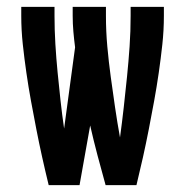

<svg xmlns="http://www.w3.org/2000/svg" viewBox="-20 -540 540 560"><path d="M122 0Q112 -41 103 -81.5Q94 -122 86 -163Q78 -204 70.5 -245Q63 -286 57 -327.5Q51 -369 46.5 -410.5Q42 -452 42 -494V-520H139V-494Q139 -453 141.5 -411.5Q144 -370 148 -329Q152 -288 156.5 -247Q161 -206 167 -165L199 -402Q196 -425 194 -448Q192 -471 192 -494V-520H289V-494Q289 -449 293 -404.5Q297 -360 303 -316Q309 -272 315.5 -227.5Q322 -183 330 -139Q336 -183 341 -227.5Q346 -272 350.5 -316.5Q355 -361 358 -405Q361 -449 361 -494V-520H458V-494Q458 -452 453.5 -410.5Q449 -369 443 -327.5Q437 -286 429.5 -245Q422 -204 414 -163Q406 -122 397 -81.5Q388 -41 378 0H288Q276 -43 264.5 -86.5Q253 -130 243 -174L212 0Z"/></svg>

Font: Iosevka Term Curly
Style: Bold
Weight: 700
Designer: Belleve Invis
Foundry: Belleve Invis
Version: Version 32.3.0